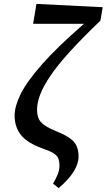

<svg xmlns="http://www.w3.org/2000/svg" viewBox="-20 -761 547 985"><path d="M252 181Q266 158 275.5 135Q285 112 285 88Q285 65 278.5 50.5Q272 36 253.5 24.5Q235 13 197 0Q120 -28 87.5 -68.5Q55 -109 55 -169Q55 -216 86.5 -279.5Q118 -343 196 -431.5Q274 -520 411 -639H150L167 -741L507 -724L495 -655Q401 -565 338 -495.5Q275 -426 238.5 -372Q202 -318 186 -275.5Q170 -233 170 -198Q170 -158 189 -135.5Q208 -113 263 -90Q330 -64 356.5 -36.5Q383 -9 383 42Q383 117 281 204Z"/></svg>

Font: Source Serif Pro SemiBold
Style: Italic
Weight: 600
Italic angle: -12°
Designer: Frank Grießhammer
Foundry: Adobe Systems Incorporated
Version: Version 3.001;hotconv 1.0.111;makeotfexe 2.5.65597